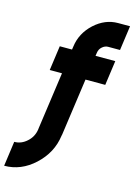

<svg xmlns="http://www.w3.org/2000/svg" viewBox="-173 -828 794 1136"><g transform="rotate(15 224.0 -260.0)"><path d="M111 -33 110 -24Q103 22 69 52Q35 83 -8 83L-29 235Q74 235 156 159Q239 82 253 -24L255 -33ZM404 -755Q325 -755 260 -696Q195 -636 184 -553L181 -533H106L85 -382H160L111 -33H255L304 -382H425L446 -533H325L328 -553Q331 -575 347 -589Q364 -604 383 -604H456L477 -755Z"/></g></svg>

Font: Unageo
Style: ExtraBold-Italic
Weight: 800
Designer: Richard Sepsi
Foundry: Richard Sepsi
Version: Version 2.000